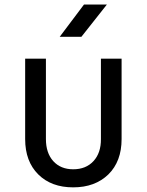

<svg xmlns="http://www.w3.org/2000/svg" viewBox="-20 -805 639 835"><path d="M239.7 -645 345.2 -785.2H444.8L334 -645ZM298.3 9.8Q203.1 9.8 146.5 -46.4Q89.4 -103 89.4 -200.2V-549.8H179.7V-200.2Q179.7 -140.1 211.4 -104.5Q243.7 -68.8 298.3 -68.8Q354 -68.8 386.7 -104.5Q419.4 -140.1 418.9 -200.2V-549.8H508.8V-200.2Q508.8 -103 451.2 -46.4Q393.1 9.8 298.3 9.8Z"/></svg>

Font: UDEV Gothic 35
Style: Regular
Weight: 400
Version: v2.1.0; ttfautohint (v1.8.4.7-5d5b-dirty) -l 6 -r 45 -G 200 